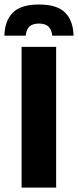

<svg xmlns="http://www.w3.org/2000/svg" viewBox="-40 -852 354 872"><path d="M215 0H58V-639H215ZM137 -831.5Q219.5 -831.5 256 -794.5Q292.5 -757.5 294 -690H197Q195.5 -716 181 -730.5Q166.5 -745 137 -745Q107 -745 92.8 -730.5Q78.5 -716 77 -690H-20Q-18.5 -757.5 18.2 -794.5Q55 -831.5 137 -831.5Z"/></svg>

Font: Anek Latin Medium
Style: Bold
Weight: 700
Version: Version 1.003